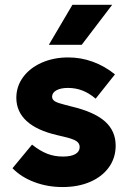

<svg xmlns="http://www.w3.org/2000/svg" viewBox="-20 -753 525 787"><path d="M31.2 -63.5 111.3 -160.2Q144 -134.3 173.6 -122.8Q203.1 -111.3 238.3 -111.3Q271.5 -111.3 289.1 -121.6Q306.6 -131.8 306.6 -150.4Q306.6 -166 292 -175.3Q277.3 -184.6 238.3 -193.4L213.9 -199.2Q131.3 -218.3 89.4 -256.6Q47.4 -294.9 46.9 -351.6Q46.9 -398.9 74.7 -436.8Q102.5 -474.6 151.1 -496.1Q199.7 -517.6 259.8 -517.6Q311.5 -517.6 360.1 -500Q408.7 -482.4 451.2 -448.2L372.1 -348.6Q345.7 -371.1 318.1 -381.8Q290.5 -392.6 258.8 -392.6Q228.5 -392.6 211.2 -382.8Q193.8 -373 193.4 -356.4Q193.8 -344.7 205.3 -337.6Q216.8 -330.6 247.1 -323.2L273.4 -316.4Q366.2 -294.4 410.2 -255.4Q454.1 -216.3 454.1 -156.2Q454.1 -106.4 426.8 -67.9Q399.4 -29.3 350.1 -7.8Q300.8 13.7 236.3 13.7Q174.8 13.7 120.8 -6.6Q66.9 -26.9 31.2 -63.5ZM180.2 -569.3 276.9 -733.4H439.9L314.9 -569.3Z"/></svg>

Font: Wanted Sans ExtraBold
Style: Regular
Weight: 800
Designer: Original Design by Kil Hyung-jin and Kang Hanbin, Wanted Lab, Inc; Hangeul from Source Han Sans by Jang Soo-young and Ka
Foundry: Wanted Lab, Inc.
Version: Version 1.003